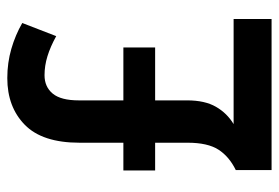

<svg xmlns="http://www.w3.org/2000/svg" viewBox="-139 -625 764 526"><g transform="rotate(-90 243.0 -362.0)"><path d="M292 -724Q334 -724 372 -713Q410 -702 443 -683L407 -590Q378 -606 352 -614Q326 -622 300 -622Q268 -622 249.5 -599.5Q231 -577 231 -528V-406H376V-319H231V-231Q231 -183 213.5 -152.5Q196 -122 166 -104H454V0H40V-98Q77 -116 96 -145.5Q115 -175 115 -230V-319H39V-406H115V-526Q115 -628 164 -676Q213 -724 292 -724Z"/></g></svg>

Font: Noto Sans Sinhala Condensed SemiBold
Style: Regular
Weight: 600
Width: 3
Designer: Jelle Bosma - Monotype Design Team
Foundry: Monotype Imaging Inc.
Version: Version 2.006; ttfautohint (v1.8.4.7-5d5b)